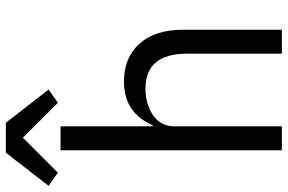

<svg xmlns="http://www.w3.org/2000/svg" viewBox="-214 -782 963 642"><g transform="rotate(-90 267.0 -461.5)"><path d="M10 -749 -34 -780 77 -923H177L288 -780L244 -749L127 -866ZM85 0V-740H165V-432H169Q210 -528 315 -528Q395 -528 441.5 -476Q488 -424 488 -331V0H408V-317Q408 -456 291 -456Q239 -456 202 -430.5Q165 -405 165 -358V0Z"/></g></svg>

Font: Anuphan
Style: Regular
Weight: 400
Designer: Mike Abbink, Paul van der Laan, Pieter van Rosmalen, Mint Tantisuwanna
Foundry: Bold Monday; Cadson Demak
Version: Version 3.002;hotconv 1.0.109;makeotfexe 2.5.65596